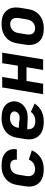

<svg xmlns="http://www.w3.org/2000/svg" viewBox="912 -1480 576 2440"><g transform="rotate(-90 1200.0 -260.0)"><path d="M270 8Q236 8 204 2.5Q172 -3 143.5 -16.5Q115 -30 94 -53Q73 -76 61.5 -105Q50 -134 49 -167.5Q48 -201 54 -234L70 -334Q75 -361 84.5 -388Q94 -415 112 -438.5Q130 -462 153.5 -480Q177 -498 204 -509Q231 -520 258.5 -524Q286 -528 314 -528Q342 -528 370 -524.5Q398 -521 423.5 -511.5Q449 -502 470.5 -485.5Q492 -469 505.5 -446Q519 -423 523.5 -395.5Q528 -368 523 -339Q523 -338 522.5 -336.5Q522 -335 522 -334H390Q390 -335 390 -335.5Q390 -336 390 -336Q393 -353 389 -369.5Q385 -386 374 -397.5Q363 -409 347 -413.5Q331 -418 314 -418Q294 -418 273.5 -411.5Q253 -405 237 -390Q221 -375 212.5 -355.5Q204 -336 200 -316L184 -216Q180 -194 182 -172.5Q184 -151 196 -134Q208 -117 228 -109.5Q248 -102 270 -102Q288 -102 307 -106.5Q326 -111 343 -122Q360 -133 372.5 -148.5Q385 -164 393 -182L510 -143Q495 -109 469.5 -79Q444 -49 411.5 -28.5Q379 -8 342 0Q305 8 270 8Z M877 8Q843 8 810 3Q777 -2 748 -15.5Q719 -29 697 -51.5Q675 -74 662.5 -103.5Q650 -133 649 -166.5Q648 -200 654 -234L670 -334Q675 -362 685 -389Q695 -416 713 -440Q731 -464 756 -481.5Q781 -499 808 -509.5Q835 -520 863 -524Q891 -528 919 -528Q947 -528 975 -524.5Q1003 -521 1028.5 -511.5Q1054 -502 1075 -486Q1096 -470 1110 -447Q1124 -424 1129.5 -397Q1135 -370 1130 -341Q1126 -319 1115.5 -298Q1105 -277 1089 -259.5Q1073 -242 1052.5 -229Q1032 -216 1010 -208.5Q988 -201 966 -198.5Q944 -196 922 -196Q904 -196 886 -197Q868 -198 850 -199Q832 -200 814 -200.5Q796 -201 778 -203Q775 -181 780.5 -160.5Q786 -140 800 -125.5Q814 -111 834.5 -105Q855 -99 877 -99Q893 -99 910 -101.5Q927 -104 943 -111Q959 -118 973.5 -130Q988 -142 998 -156L1104 -108Q1086 -80 1060 -56.5Q1034 -33 1003.5 -18.5Q973 -4 940.5 2Q908 8 877 8ZM923 -298Q935 -298 948.5 -301.5Q962 -305 973.5 -312.5Q985 -320 993 -332Q1001 -344 1003 -357Q1006 -373 999 -386.5Q992 -400 979 -408Q966 -416 950.5 -418.5Q935 -421 919 -421Q898 -421 876 -415Q854 -409 836.5 -394Q819 -379 809.5 -358.5Q800 -338 796 -317L795 -310Q811 -308 827 -307.5Q843 -307 859 -305.5Q875 -304 890.5 -301Q906 -298 923 -298Z M1223 0 1309 -520H1442L1409 -321H1585L1617 -520H1751L1665 0H1531L1566 -211H1391L1356 0Z M2057 8Q2025 8 1993.5 2.5Q1962 -3 1935 -17.5Q1908 -32 1888.5 -55.5Q1869 -79 1859 -108Q1849 -137 1848.5 -169Q1848 -201 1854 -234L1870 -334Q1875 -361 1885 -388Q1895 -415 1912.5 -439Q1930 -463 1954.5 -480.5Q1979 -498 2006 -509Q2033 -520 2061 -524Q2089 -528 2116 -528Q2149 -528 2180.5 -522.5Q2212 -517 2238.5 -502.5Q2265 -488 2285 -464.5Q2305 -441 2315 -412Q2325 -383 2325 -351Q2325 -319 2320 -286L2303 -186Q2299 -159 2289 -132Q2279 -105 2261 -81Q2243 -57 2219 -39.5Q2195 -22 2168 -11Q2141 0 2113 4Q2085 8 2057 8ZM2059 -102Q2079 -102 2099.5 -108.5Q2120 -115 2136 -130Q2152 -145 2161 -164.5Q2170 -184 2173 -204L2190 -304Q2193 -325 2192 -346Q2191 -367 2181.5 -384Q2172 -401 2154 -409.5Q2136 -418 2115 -418Q2095 -418 2074.5 -411.5Q2054 -405 2037.5 -390Q2021 -375 2012.5 -355.5Q2004 -336 2000 -316L1984 -216Q1980 -195 1981 -174Q1982 -153 1991.5 -136Q2001 -119 2019.5 -110.5Q2038 -102 2059 -102Z"/></g></svg>

Font: Iosevka SS04 XBd Ex
Style: Italic
Weight: 800
Width: 7
Italic angle: -9°
Monospace: yes
Designer: Belleve Invis
Foundry: Belleve Invis
Version: Version 19.0.0; ttfautohint (v1.8.4)